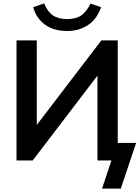

<svg xmlns="http://www.w3.org/2000/svg" viewBox="-20 -942 819 1127"><path d="M579 165 634 0H552V-556L587 -544L172 0H77V-705H196V-151L161 -163L575 -705H671V-103H779L689 165ZM373 -760Q320 -760 279.5 -777.5Q239 -795 212.5 -826.5Q186 -858 175 -900L239 -922Q259 -873 291 -851.5Q323 -830 374 -830Q426 -830 457.5 -852Q489 -874 511 -921L573 -900Q550 -831 497.5 -795.5Q445 -760 373 -760Z"/></svg>

Font: Nunito Sans 12pt ExtraLight
Style: Regular
Weight: 200
Designer: Vernon Adams
Foundry: Vernon Adams
Version: Version 3.101;gftools[0.9.27]